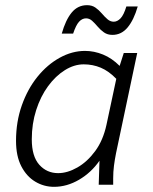

<svg xmlns="http://www.w3.org/2000/svg" viewBox="-20 -715 591 743"><path d="M42 -170Q42 -244 64.5 -307.5Q87 -371 125 -418Q163 -465 211 -491.5Q259 -518 309 -518Q344 -518 378.5 -504Q413 -490 443 -460L459 -510H511L429 -122Q424 -97 421 -73.5Q418 -50 418 -25V0H362L365 -93Q333 -47 286 -19.5Q239 8 189 8Q150 8 116.5 -12Q83 -32 62.5 -71.5Q42 -111 42 -170ZM103 -176Q103 -110 132 -77.5Q161 -45 205 -45Q241 -45 279.5 -67Q318 -89 348.5 -130.5Q379 -172 392 -232L430 -410Q401 -440 370 -453Q339 -466 304 -466Q267 -466 231 -443.5Q195 -421 166 -381.5Q137 -342 120 -289Q103 -236 103 -176ZM219 -585Q234 -638 257.5 -666.5Q281 -695 317 -695Q336 -695 349.5 -685.5Q363 -676 374 -663Q385 -650 396 -640.5Q407 -631 420 -631Q434 -631 446.5 -644Q459 -657 469 -690H513Q498 -638 474 -609Q450 -580 415 -580Q396 -580 382.5 -589.5Q369 -599 358 -612Q347 -625 336.5 -634.5Q326 -644 313 -644Q298 -644 286 -631Q274 -618 263 -585Z"/></svg>

Font: Radio Canada Light
Style: Italic
Weight: 300
Italic angle: -12°
Designer: Charles Daoud, Etienne Aubert Bonn, Alexandre Saumier Demers, Jacques Le Bailly
Foundry: Radio-Canada
Version: Version 2.104; ttfautohint (v1.8.4.7-5d5b);gftools[0.9.28.de